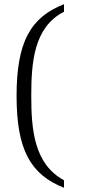

<svg xmlns="http://www.w3.org/2000/svg" viewBox="-20 -773 415 915"><path d="M285 122V86C142 9 129 -157 129 -316C129 -475 141 -644 285 -717V-753C124 -690 59 -571 59 -316C59 -61 124 58 285 122Z"/></svg>

Font: Noto Serif Devanagari Light
Style: Regular
Weight: 300
Designer: Universal Thirst, Indian Type Foundry and the Monotype Design Team
Foundry: Monotype Imaging Inc.
Version: Version 2.004